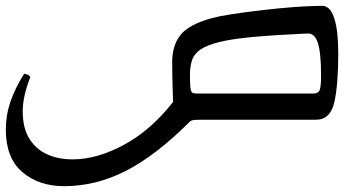

<svg xmlns="http://www.w3.org/2000/svg" viewBox="-20 -411 1241 659"><path d="M1141 -228Q1141 -120 1127.5 -60Q1114 0 1064 0H668Q646 0 640 2Q634 4 632 6Q515 123 412 175.5Q309 228 200 228Q113 228 56.5 179.5Q0 131 0 34Q0 -16 16 -62.5Q32 -109 63 -158Q69 -157 75 -154.5Q81 -152 84 -147Q71 -113 64.5 -84Q58 -55 58 -29Q58 29 81 65.5Q104 102 142.5 119Q181 136 229 136Q313 136 405.5 86Q498 36 574 -61Q574 -71 573 -95.5Q572 -120 571.5 -148.5Q571 -177 571 -198Q571 -255 599.5 -291Q628 -327 708 -349Q730 -355 767.5 -361Q805 -367 849.5 -372.5Q894 -378 939.5 -382.5Q985 -387 1024.5 -389Q1064 -391 1090 -391Q1111 -387 1122 -362Q1133 -337 1137 -301.5Q1141 -266 1141 -228ZM654 -90H1055Q1073 -90 1077.5 -102.5Q1082 -115 1082 -153Q1082 -229 1071 -263.5Q1060 -298 1034 -296Q925 -291 852.5 -284.5Q780 -278 736 -267.5Q692 -257 669.5 -242Q647 -227 639.5 -205.5Q632 -184 632 -155Q632 -124 633.5 -110.5Q635 -97 639.5 -93.5Q644 -90 654 -90Z"/></svg>

Font: Ruwudu
Style: Regular
Weight: 400
Designer: Becca Hirsbrunner Spalinger
Foundry: SIL International
Version: Version 3.000